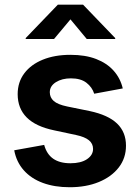

<svg xmlns="http://www.w3.org/2000/svg" viewBox="-20 -786 595 817"><path d="M276.4 10.7Q212.4 10.7 162.6 -7.6Q112.8 -25.9 81.3 -61.3Q49.8 -96.7 40.5 -146.5L168 -169.4Q178.7 -129.9 206.5 -110.6Q234.4 -91.3 279.8 -91.3Q324.2 -91.3 350.1 -108.6Q376 -126 376 -152.3Q376 -174.8 358.4 -189.2Q340.8 -203.6 304.2 -211.4L210.4 -231.4Q132.3 -247.6 93.8 -286.1Q55.2 -324.7 55.2 -385.3Q55.2 -436.5 83.5 -474.1Q111.8 -511.7 162.4 -532.2Q212.9 -552.7 279.8 -552.7Q343.3 -552.7 389.2 -534.9Q435.1 -517.1 463.6 -485.1Q492.2 -453.1 502.4 -409.7L380.9 -387.2Q372.1 -415 347.9 -433.8Q323.7 -452.6 281.7 -452.6Q243.7 -452.6 217.8 -436.3Q191.9 -419.9 191.9 -393.6Q191.9 -371.1 208.7 -356.2Q225.6 -341.3 265.6 -333L361.3 -313.5Q439.9 -296.9 478 -260.5Q516.1 -224.1 516.1 -166Q516.1 -113.3 485.4 -73.5Q454.6 -33.7 400.6 -11.5Q346.7 10.7 276.4 10.7ZM210 -620.1H89.4V-624L226.1 -766.1H333.5L470.2 -624V-620.1H349.1L279.8 -703.6Z"/></svg>

Font: Inter
Style: 650
Weight: 650
Designer: Rasmus Andersson
Foundry: rsms
Version: Version 4.001;git-66647c0bb